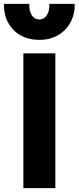

<svg xmlns="http://www.w3.org/2000/svg" viewBox="-39 -977 408 997"><path d="M82.4 0V-700H248.4V0ZM165.4 -770Q109.4 -770 67.7 -793.6Q26 -817.2 3.3 -859.4Q-19.4 -901.5 -18.6 -957H113.1Q111.5 -920.2 126.2 -898Q140.9 -875.8 165.4 -875.8Q189.4 -875.8 204.2 -898Q219 -920.2 217.1 -957H349.1Q349.8 -902.4 326.7 -860.2Q303.6 -818 262 -794Q220.4 -770 165.4 -770Z"/></svg>

Font: Geologica Thin
Style: Regular
Weight: 100
Version: Version 1.010;gftools[0.9.28]